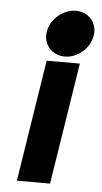

<svg xmlns="http://www.w3.org/2000/svg" viewBox="-49 -677 376 709"><g transform="rotate(5 139.0 -322.0)"><path d="M103 -558C95 -510 130 -472 177 -472C224 -472 269 -510 277 -558C285 -606 251 -644 204 -644C157 -644 111 -606 103 -558ZM41 0H164L235 -451H112Z"/></g></svg>

Font: Charger Sport
Style: UltObl
Weight: 1000
Designer: Jasper
Foundry: Cannot Into Space Fonts
Version: Version 1.1